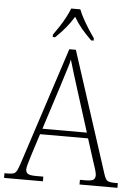

<svg xmlns="http://www.w3.org/2000/svg" viewBox="-63 -977 729 1024"><g transform="rotate(5 301.5 -465.5)"><path d="M-2 0V-25H16Q37 -25 47.5 -29Q58 -33 65 -47Q72 -61 81 -89L285 -714H320L529 -69Q538 -40 548.5 -32.5Q559 -25 590 -25H605V0H402V-25H430Q464 -25 474 -32.5Q484 -40 484 -56Q484 -69 476 -93.5Q468 -118 463 -133L426 -249H169L134 -140Q131 -130 126 -113.5Q121 -97 116.5 -81Q112 -65 112 -56Q112 -40 123 -32.5Q134 -25 168 -25H206V0ZM179 -279H417L349 -494Q334 -540 320.5 -585Q307 -630 298 -660Q295 -643 286.5 -616.5Q278 -590 269 -560.5Q260 -531 252 -506ZM191 -784Q205 -803 222 -829Q239 -855 253.5 -882Q268 -909 276 -931H325Q333 -909 348 -882Q363 -855 379.5 -829Q396 -803 410 -784V-771H397Q365 -802 343 -828.5Q321 -855 301 -889Q280 -855 258 -828.5Q236 -802 204 -771H191Z"/></g></svg>

Font: Noto Serif SemiCondensed ExtraLight
Style: Regular
Weight: 200
Width: 4
Designer: Monotype Design Team
Foundry: Monotype Imaging Inc.
Version: Version 2.014